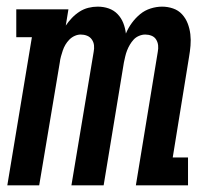

<svg xmlns="http://www.w3.org/2000/svg" viewBox="-20 -558 640 578"><path d="M2 0 76 -446H29V-530H186L178 -481Q186 -493 196.5 -504Q207 -515 219.5 -523Q232 -531 246 -534.5Q260 -538 274 -538Q274 -538 274 -538Q274 -538 274 -538Q292 -538 307.5 -532.5Q323 -527 334 -515.5Q345 -504 351 -489Q357 -474 359 -457Q366 -474 377 -489Q388 -504 402 -515.5Q416 -527 433.5 -532.5Q451 -538 468 -538Q468 -538 468 -538Q468 -538 468 -538Q485 -538 501 -532.5Q517 -527 528 -515Q539 -503 545 -487.5Q551 -472 553 -455Q555 -438 553.5 -420.5Q552 -403 549 -386L500 -84H546V0H389L455 -402Q457 -412 456 -421.5Q455 -431 450 -439Q445 -447 436 -450.5Q427 -454 417 -454Q408 -454 398.5 -450Q389 -446 382.5 -439Q376 -432 371 -423.5Q366 -415 362.5 -406Q359 -397 357 -388Q355 -379 353 -370L292 0H195L262 -402Q264 -412 263 -421.5Q262 -431 256.5 -439Q251 -447 242 -450.5Q233 -454 223 -454Q214 -454 205 -450Q196 -446 189 -439Q182 -432 177 -423.5Q172 -415 169 -406Q166 -397 163.5 -388Q161 -379 160 -370L98 0Z"/></svg>

Font: Iosevka Curly Slab MdEx
Style: Italic
Weight: 500
Width: 7
Italic angle: -9°
Monospace: yes
Designer: Belleve Invis
Foundry: Belleve Invis
Version: Version 11.0.0; ttfautohint (v1.8.3)